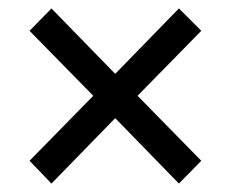

<svg xmlns="http://www.w3.org/2000/svg" viewBox="-20 -557 546 455"><path d="M50 -176 201 -330 50 -484 102 -537 253 -382 404 -537 457 -484 306 -330 457 -176 404 -122 253 -277 102 -122Z"/></svg>

Font: Assistant SemiBold
Style: Regular
Weight: 600
Designer: Hebrew By Ben Nathan, Latin by Paul Hunt
Version: Version 2.001; ttfautohint (v1.6)